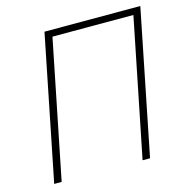

<svg xmlns="http://www.w3.org/2000/svg" viewBox="-103 -797 873 896"><g transform="rotate(-15 333.0 -349.0)"><path d="M50 0 190 -698H653L513 0H477L611 -666H220L86 0Z"/></g></svg>

Font: IBM Plex Sans ExtraLight
Style: Italic
Weight: 250
Italic angle: -11.31°
Designer: Mike Abbink, Paul van der Laan, Pieter van Rosmalen
Foundry: Bold Monday
Version: Version 3.201